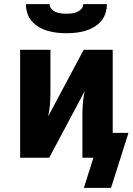

<svg xmlns="http://www.w3.org/2000/svg" viewBox="-20 -760 640 925"><path d="M300 -600Q277 -600 254.5 -602.5Q232 -605 210.5 -611Q189 -617 169 -628.5Q149 -640 134 -657Q119 -674 112 -695.5Q105 -717 105 -740H219Q219 -727 228 -717Q237 -707 249 -702Q261 -697 274 -695.5Q287 -694 300 -694Q313 -694 326 -695.5Q339 -697 351 -702Q363 -707 372 -717Q381 -727 381 -740H495Q495 -717 488 -695.5Q481 -674 466 -657Q451 -640 431 -628.5Q411 -617 389.5 -611Q368 -605 345.5 -602.5Q323 -600 300 -600ZM515 145H384L430 0H377V-208Q377 -237 379.5 -265Q382 -293 388 -321L217 0H77V-520H223V-312Q223 -283 220.5 -255Q218 -227 212 -199L383 -520H523V-120H599Z"/></svg>

Font: Iosevka Heavy Extended
Style: Regular
Weight: 900
Width: 7
Monospace: yes
Designer: Belleve Invis
Foundry: Belleve Invis
Version: Version 32.5.0; ttfautohint (v1.8.4)